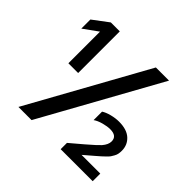

<svg xmlns="http://www.w3.org/2000/svg" viewBox="-167 -886 1073 1073"><g transform="rotate(45 369.0 -349.5)"><path d="M130.9 -370.1V-620.1L44.9 -558.1V-629.9L137.2 -699.2H208V-370.1ZM106 0 493.2 -699.2H597.2L210 0ZM439.9 0V-49.8L514.2 -112.8Q572.8 -163.1 587.4 -179.7Q610.8 -207 610.8 -231.9Q610.8 -274.9 557.1 -274.9Q533.7 -274.9 503.7 -266.6Q473.6 -258.3 455.1 -245.1V-312Q473.6 -324.2 504.2 -332Q534.7 -339.8 562 -339.8Q624 -339.8 656 -310.3Q688 -280.8 688 -235.8Q688 -222.7 686 -211.7Q684.1 -200.7 677.5 -189Q670.9 -177.2 666.5 -170.7Q662.1 -164.1 648.4 -150.9Q634.8 -137.7 628.7 -132.3Q622.6 -127 603 -109.9L544.9 -60.1H692.9V0Z"/></g></svg>

Font: Prompt
Style: Regular
Weight: 400
Designer: Katatrad Team
Foundry: CadsonDemak
Version: Version 1.000;PS 001.000;hotconv 1.0.88;makeotf.lib2.5.64775